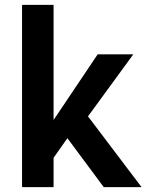

<svg xmlns="http://www.w3.org/2000/svg" viewBox="-20 -772 604 792"><path d="M564 0H408L258 -202L201 -121V0H71V-752H201V-277L383 -548H530L343 -292Z"/></svg>

Font: Viga
Style: Regular
Weight: 400
Designer: Oscar Yáñez
Foundry: Fontstage
Version: Version 1.001